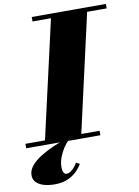

<svg xmlns="http://www.w3.org/2000/svg" viewBox="-149 -818 813 1122"><g transform="rotate(-10 257.5 -257.0)"><path d="M65 0 235.5 -750H450L280.5 0ZM-45 0V-26.5H395V0ZM120 -723.5V-750H560V-723.5ZM83 236.5Q47.5 236.5 19.2 228.2Q-9 220 -25.5 203.2Q-42 186.5 -42 161.5Q-42 131.5 -20.2 105.2Q1.5 79 37.5 56.5Q73.5 34 116.5 15.5Q159.5 -3 202 -17.5L207 -4Q191.5 10.5 175.8 34.5Q160 58.5 149.2 87.5Q138.5 116.5 138.5 145.5Q138.5 163.5 144.5 175.5Q150.5 187.5 162 187.5Q175.5 187.5 188.2 178.2Q201 169 211.2 156.2Q221.5 143.5 226.5 133L248 144Q240.5 158 221 180Q201.5 202 167.5 219.2Q133.5 236.5 83 236.5Z"/></g></svg>

Font: Bodoni Moda 9pt Black
Style: Italic
Weight: 900
Italic angle: -13°
Designer: Owen Earl
Foundry: indestructible type
Version: Version 2.004